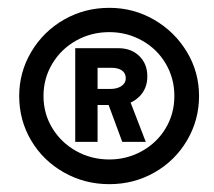

<svg xmlns="http://www.w3.org/2000/svg" viewBox="-20 -729 547 490"><path d="M29 -484Q29 -545 60 -597Q91 -649 143.5 -679Q196 -709 259 -709Q321 -709 373.5 -678.5Q426 -648 457 -596.5Q488 -545 488 -484Q488 -423 457.5 -371Q427 -319 374.5 -289Q322 -259 259 -259Q196 -259 143 -289Q90 -319 59.5 -370.5Q29 -422 29 -484ZM425 -484Q425 -529 403 -566.5Q381 -604 342.5 -625.5Q304 -647 259 -647Q213 -647 174.5 -625.5Q136 -604 113.5 -566.5Q91 -529 91 -484Q91 -439 113.5 -402Q136 -365 174.5 -343.5Q213 -322 259 -322Q304 -322 342.5 -343.5Q381 -365 403 -402Q425 -439 425 -484ZM255 -467 308 -481 352 -367H292ZM172 -606H282Q315 -606 335.5 -586Q356 -566 356 -534Q356 -502 334.5 -481.5Q313 -461 282 -461H211L229 -470V-367H172ZM213 -502H262Q279 -502 290 -509.5Q301 -517 301 -529Q301 -542 291.5 -549Q282 -556 264 -556H210L229 -564V-495Z"/></svg>

Font: Easer Grotesk Variable
Style: Regular
Weight: 400
Designer: Boardeaser, Bonnie Shaver-Troup, Thomas Jockin
Foundry: Lexend
Version: Version 1.001;Glyphs 3.1.2 (3151)